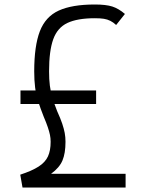

<svg xmlns="http://www.w3.org/2000/svg" viewBox="-20 -833 640 853"><path d="M80 0 70 -57Q122 -74 151.5 -93Q181 -112 193 -138Q205 -164 205 -203Q205 -219 202 -233.5Q199 -248 192.5 -267.5Q186 -287 174 -315Q159 -353 149.5 -383Q140 -413 136 -444.5Q132 -476 132 -516Q132 -629 157 -694Q182 -759 241 -786Q300 -813 401 -813Q451 -813 479 -804Q507 -795 535 -771L496 -722Q483 -734 470 -740.5Q457 -747 441.5 -749.5Q426 -752 401 -752Q324 -752 279.5 -731Q235 -710 216.5 -658.5Q198 -607 198 -516Q198 -480 201.5 -452.5Q205 -425 213 -398.5Q221 -372 234 -339Q249 -306 256.5 -283.5Q264 -261 267.5 -242.5Q271 -224 271 -203Q271 -152 257.5 -120Q244 -88 207 -61H538V0ZM71 -371V-431H407V-371Z"/></svg>

Font: Victor Mono Light
Style: Regular
Weight: 300
Monospace: yes
Designer: Rune Bjørnerås
Version: Version 1.561;gftools[0.9.30]